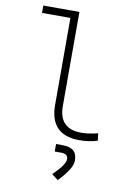

<svg xmlns="http://www.w3.org/2000/svg" viewBox="-105 -798 796 1128"><g transform="rotate(10 293.0 -234.5)"><path d="M404.3 9.8C443.4 9.8 475.6 5.4 512.7 -5.9L507.3 -49.3C466.8 -39.6 437 -35.2 409.2 -35.2C319.3 -35.2 274.9 -80.1 274.9 -170.9V-732.4H59.6V-688.5H229V-170.9C229 -50.3 287.1 9.8 404.3 9.8ZM320.8 262.7C375.5 206.1 400.4 165 400.4 132.3C400.4 79.6 372.1 55.7 311 55.7H274.4V100.6H311C340.3 100.6 353.5 110.4 353.5 132.3C353.5 154.8 331.5 186.5 283.2 233.9Z"/></g></svg>

Font: Cascadia Mono PL ExtraLight
Style: Regular
Weight: 200
Monospace: yes
Designer: Aaron Bell
Foundry: Saja Typeworks
Version: Version 2404.023